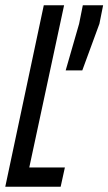

<svg xmlns="http://www.w3.org/2000/svg" viewBox="-22 -708 411 728"><path d="M-2 0 144 -688H221L89 -73H224L208 0ZM227 -441 278 -618 292 -688H369L355 -618L290 -441Z"/></svg>

Font: Saira Ultra Condensed Medium
Style: Italic
Weight: 500
Width: 1
Italic angle: -12°
Designer: Hector Gatti with collaboration of the Omnibus-Type team
Foundry: Omnibus-Type
Version: Version 1.001; ttfautohint (v1.8)